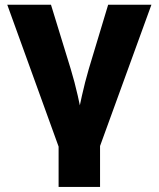

<svg xmlns="http://www.w3.org/2000/svg" viewBox="-20 -562 650 787"><path d="M222.2 44.4 9.8 -542.5H189L270 -278.8Q286.1 -225.6 298.6 -170.4Q311 -115.2 323.7 -54.2H291.5Q303.7 -115.2 315.9 -170.2Q328.1 -225.1 343.8 -278.8L423.3 -542.5H600.6L387.2 44.4ZM220.2 204.1V-3.4H390.1V204.1Z"/></svg>

Font: Inter 16pt ExtraBold
Style: Regular
Weight: 800
Version: Version 4.001;git-66647c0bb